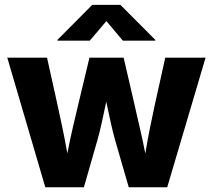

<svg xmlns="http://www.w3.org/2000/svg" viewBox="-20 -789 897 809"><path d="M170.9 0H333.5L391.6 -202.6C403.8 -245.1 416 -305.7 427.7 -360.4C439.5 -305.7 451.7 -245.6 463.9 -202.6L522.5 0H684.6L846.2 -545.9H676.3L633.3 -352.1C620.1 -290 605 -221.2 592.3 -142.1C577.1 -221.7 559.1 -290.5 545.9 -352.1L501 -545.9H356.9L310.5 -352.1C295.9 -290 278.8 -221.2 263.7 -142.6C250 -222.2 234.4 -291 221.2 -352.1L178.2 -545.9H10.7ZM358.4 -617.7 428.2 -700.2 497.6 -617.7H634.3V-621.1L487.3 -768.6H368.7L222.2 -621.1V-617.7Z"/></svg>

Font: Raveo
Style: Bold
Weight: 700
Designer: Jakub Foglar, Rasmus Andersson (Inter)
Foundry: Jakubfoglar.com
Version: Version 1.100;Glyphs 3.2.3 (3260)